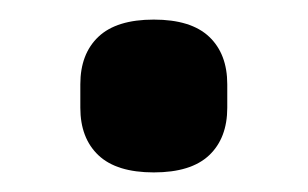

<svg xmlns="http://www.w3.org/2000/svg" viewBox="-20 -165 314 196"><path d="M137 11Q99 11 80.5 -6.5Q62 -24 62 -55V-79Q62 -110 80.5 -127.5Q99 -145 137 -145Q175 -145 193.5 -127.5Q212 -110 212 -79V-55Q212 -24 193.5 -6.5Q175 11 137 11Z"/></svg>

Font: IBM Plex Sans Cond SmBld
Style: Regular
Weight: 600
Width: 3
Designer: Mike Abbink, Paul van der Laan, Pieter van Rosmalen
Foundry: Bold Monday
Version: Version 1.3